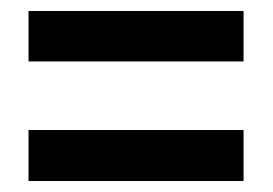

<svg xmlns="http://www.w3.org/2000/svg" viewBox="-20 -527 497 350"><path d="M32 -415H424V-507H32ZM32 -197H424V-290H32Z"/></svg>

Font: Noto Sans Lao Looped ExtraCondensed SemiBold
Style: Regular
Weight: 600
Width: 2
Designer: Mark Frömberg, Ben Mitchell
Foundry: The Fontpad Ltd
Version: Version 1.002